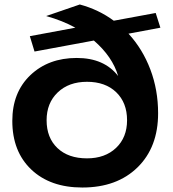

<svg xmlns="http://www.w3.org/2000/svg" viewBox="-20 -818 774 861"><path d="M349.1 22.9Q205.1 22.9 120.1 -57.9Q35.2 -138.7 35.2 -275.9Q35.2 -403.8 116.2 -481Q197.3 -558.1 324.2 -558.1Q447.3 -558.1 509.8 -477.1Q484.4 -564 400.9 -636.2L134.8 -586.9L113.8 -655.8L317.9 -693.8Q260.3 -725.6 187 -746.1L337.9 -797.9Q422.9 -774.9 490.2 -725.1L678.2 -759.8L699.2 -693.8L556.2 -667Q619.6 -598.1 654.3 -506.3Q689 -414.6 689 -310.1Q689 -157.7 596.7 -67.4Q504.4 22.9 349.1 22.9ZM370.1 -107.9Q451.2 -107.9 500.5 -154.8Q549.8 -201.7 549.8 -278.8Q549.8 -357.4 501.2 -404.3Q452.6 -451.2 370.1 -451.2Q288.6 -451.2 238.8 -403.6Q189 -356 189 -278.8Q189 -200.2 237.5 -154.1Q286.1 -107.9 370.1 -107.9Z"/></svg>

Font: Mattone
Style: Regular
Weight: 400
Width: 6
Designer: Nunzio Mazzaferro
Foundry: Collletttivo
Version: Version 2.000;Glyphs 3.2 (3217)